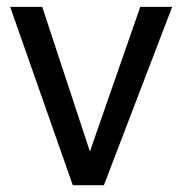

<svg xmlns="http://www.w3.org/2000/svg" viewBox="-20 -544 540 564"><path d="M285.2 0H193.8L9.8 -523.9H104L244.1 -99.1L392.1 -523.9H485.8Z"/></svg>

Font: SolaimanLipi
Style: Normal
Weight: 400
Designer: Solaiman Karim
Foundry: Al Mamun Sumon
Version: Version 2.000